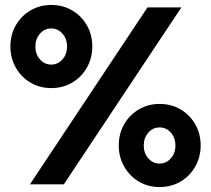

<svg xmlns="http://www.w3.org/2000/svg" viewBox="-20 -745 853 776"><path d="M238 0H101L576 -715H713ZM625 11Q579 11 541.5 -11Q504 -33 482 -71.5Q460 -110 460 -157Q460 -205 482 -243Q504 -281 541.5 -303Q579 -325 625 -325Q672 -325 709.5 -303Q747 -281 769 -243Q791 -205 791 -157Q791 -110 769 -71.5Q747 -33 709.5 -11Q672 11 625 11ZM625 -84Q652 -84 670.5 -105Q689 -126 689 -157Q689 -188 670.5 -209Q652 -230 625 -230Q598 -230 579.5 -209Q561 -188 561 -157Q561 -126 579.5 -105Q598 -84 625 -84ZM187 -389Q141 -389 103.5 -411Q66 -433 44 -471.5Q22 -510 22 -557Q22 -605 44 -643Q66 -681 103.5 -703Q141 -725 187 -725Q234 -725 271.5 -703Q309 -681 331 -643Q353 -605 353 -557Q353 -510 331 -471.5Q309 -433 271.5 -411Q234 -389 187 -389ZM187 -484Q214 -484 232.5 -505Q251 -526 251 -557Q251 -588 232.5 -609Q214 -630 187 -630Q160 -630 141.5 -609Q123 -588 123 -557Q123 -526 141.5 -505Q160 -484 187 -484Z"/></svg>

Font: Wix Madefor Text
Style: Bold
Weight: 700
Designer: Dalton Maag Ltd
Foundry: Dalton Maag Ltd
Version: Version 3.100